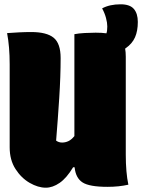

<svg xmlns="http://www.w3.org/2000/svg" viewBox="-20 -859 661 893"><path d="M193 14Q157 14 118 -8.5Q79 -31 52 -73Q25 -115 25 -174V-560Q25 -642 13 -705Q38 -707 68 -708.5Q98 -710 125 -710Q197 -710 229.5 -683.5Q262 -657 262 -589Q262 -504 255.5 -403Q249 -302 241 -205Q253 -196 269 -196Q284 -196 298 -202.5Q312 -209 326 -226V-700Q346 -704 374.5 -705.5Q403 -707 425 -707Q454 -707 475 -704Q479 -715 479 -736Q479 -753 473 -775.5Q467 -798 455 -820Q490 -839 541 -839Q584 -839 602.5 -817.5Q621 -796 621 -757Q621 -715 608 -685.5Q595 -656 565 -635L562 -633Q565 -617 565 -595V-140Q565 -57 577 0Q533 10 480 10Q396 10 364 -10.5Q332 -31 327 -81H320Q290 -31 257.5 -8.5Q225 14 193 14Z"/></svg>

Font: Recursive Mn Csl St XBk
Style: Regular
Weight: 1000
Monospace: yes
Version: Version 1.079;hotconv 1.0.112;makeotfexe 2.5.65598; ttfautoh